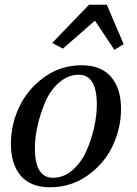

<svg xmlns="http://www.w3.org/2000/svg" viewBox="-20 -782 578 809"><path d="M26 -176Q26 -258 61.5 -332.5Q97 -407 166.5 -457Q236 -507 324 -507Q406 -507 448 -458Q490 -409 490 -323Q490 -242 454.5 -167Q419 -92 349 -42.5Q279 7 191 7Q109 7 67.5 -41.5Q26 -90 26 -176ZM127 -158Q127 -33 203 -33Q249 -33 286 -65.5Q323 -98 344.5 -147Q366 -196 377 -246.5Q388 -297 388 -341Q388 -467 312 -467Q267 -467 229.5 -434.5Q192 -402 171 -353Q150 -304 138.5 -253Q127 -202 127 -158ZM200 -601 355 -762H430L501 -596L462 -572L380 -695L245 -577Z"/></svg>

Font: Volkhov
Style: Italic
Weight: 400
Italic angle: -12°
Designer: Cyreal (www.cyreal.org)
Foundry: Cyreal (www.cyreal.org)
Version: Version 1.010